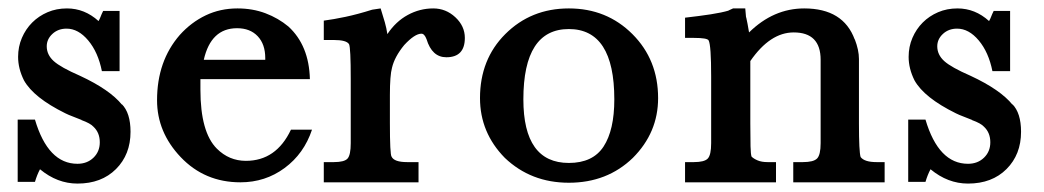

<svg xmlns="http://www.w3.org/2000/svg" viewBox="-20 -433 2479 456"><path d="M22 -149H63Q94 -44 164 -44Q187 -44 202 -58.5Q217 -73 217 -95Q217 -118 202 -132Q195 -140 173 -148H174Q162 -153 152.5 -156.5Q143 -160 135 -164Q60 -201 37 -242Q23 -270 23 -298Q23 -322 32 -343Q41 -364 56.5 -379.5Q72 -395 93 -404Q114 -413 139 -413Q181 -413 214 -383Q217 -388 219 -393.5Q221 -399 225 -407H264V-264H222Q213 -309 189.5 -337Q166 -365 138 -365Q118 -365 104.5 -352.5Q91 -340 91 -323Q91 -303 107.5 -288Q124 -273 170 -253Q241 -220 270 -184L269 -186Q290 -165 290 -120Q290 -66 255.5 -31.5Q221 3 164 3Q116 3 75 -31Q68 -18 63 -1H22Z M456 -245V-220Q456 -119 495 -80Q524 -51 564 -51Q636 -51 671 -125H721Q702 -68 656 -34Q610 0 551 0Q466 0 409 -60Q353 -119 353 -195Q353 -288 407 -350Q434 -380 468.5 -396.5Q503 -413 544 -413Q580 -413 610.5 -401.5Q641 -390 665 -370Q714 -325 716 -245ZM610 -291V-295Q610 -328 592 -347Q574 -366 543 -366Q481 -366 464 -291Z M884 -413Q890 -394 894 -380Q898 -366 900 -352Q920 -382 948.5 -397.5Q977 -413 1009 -413Q1039 -413 1061.5 -392Q1084 -371 1084 -343Q1084 -297 1040 -297Q1006 -297 993 -340Q988 -353 981 -353Q965 -353 940 -326Q917 -298 911 -272Q906 -254 906 -207V-141Q906 -66 910 -61Q916 -48 947 -48H974V0H749V-48H773Q798 -48 805.5 -56.5Q813 -65 813 -93V-245Q813 -320 809 -328Q803 -338 773 -338H749V-384Q772 -387 800.5 -393Q829 -399 864 -410Z M1120 -200Q1120 -292 1180 -352Q1241 -413 1331 -413Q1421 -413 1482 -352Q1543 -291 1543 -200Q1543 -118 1483 -58Q1422 1 1331 1Q1241 1 1179 -58Q1120 -118 1120 -200ZM1223 -197Q1223 -46 1331 -46Q1388 -46 1413.5 -85Q1439 -124 1439 -197Q1439 -364 1331 -364Q1223 -364 1223 -197Z M1750 -413 1752 -390V-393Q1754 -385 1755.5 -376Q1757 -367 1759 -356Q1817 -413 1890 -413Q1983 -413 2010 -339V-340Q2020 -314 2020 -293V-140Q2020 -72 2024 -60Q2033 -48 2062 -48H2081V0H1864V-48H1887Q1912 -48 1920.5 -56.5Q1929 -65 1929 -93V-291Q1929 -356 1865 -356Q1809 -356 1762 -288V-140Q1762 -105 1762.5 -85.5Q1763 -66 1765 -61Q1770 -56 1779.5 -52Q1789 -48 1803 -48H1823V0H1607V-48H1628Q1653 -48 1661 -56.5Q1669 -65 1669 -93V-251Q1669 -326 1663 -337Q1660 -343 1628 -343H1607V-391Q1642 -395 1668 -399Q1694 -403 1711 -408H1710L1721 -413Z M2137 -149H2178Q2209 -44 2279 -44Q2302 -44 2317 -58.5Q2332 -73 2332 -95Q2332 -118 2317 -132Q2310 -140 2288 -148H2289Q2277 -153 2267.5 -156.5Q2258 -160 2250 -164Q2175 -201 2152 -242Q2138 -270 2138 -298Q2138 -322 2147 -343Q2156 -364 2171.5 -379.5Q2187 -395 2208 -404Q2229 -413 2254 -413Q2296 -413 2329 -383Q2332 -388 2334 -393.5Q2336 -399 2340 -407H2379V-264H2337Q2328 -309 2304.5 -337Q2281 -365 2253 -365Q2233 -365 2219.5 -352.5Q2206 -340 2206 -323Q2206 -303 2222.5 -288Q2239 -273 2285 -253Q2356 -220 2385 -184L2384 -186Q2405 -165 2405 -120Q2405 -66 2370.5 -31.5Q2336 3 2279 3Q2231 3 2190 -31Q2183 -18 2178 -1H2137Z"/></svg>

Font: New Athena Unicode
Style: Bold
Weight: 700
Designer: J. Rusten 1997; rev. by R. Hancock 2001, 2002, rev. by D. Mastronarde 2002-2021
Foundry: Society for Classical Studies (formerly American Philological Association)
Version: Version 5.008